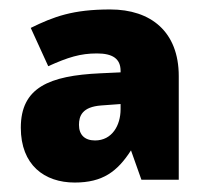

<svg xmlns="http://www.w3.org/2000/svg" viewBox="-20 -742 437 406"><path d="M213 -722C134 -722 94 -707 45 -683L82 -602C124 -621 150 -629 185 -629C218 -629 235 -618 235 -592V-589L192 -587C84 -582 24 -557 24 -472C24 -393 74 -356 138 -356C197 -356 228 -379 257 -424L279 -362H358V-581C358 -675 299 -722 213 -722ZM194 -519 235 -522V-511C235 -477 217 -445 181 -445C159 -445 147 -457 147 -478C147 -497 154 -516 194 -519Z"/></svg>

Font: Noto Sans Arabic UI Bk
Style: Regular
Weight: 900
Designer: Monotype Design Team, Nadine Chahine and Nizar Qandah
Foundry: Monotype Imaging Inc.
Version: Version 2.010